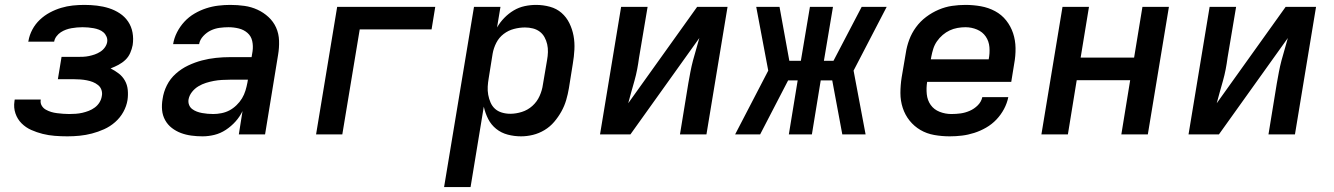

<svg xmlns="http://www.w3.org/2000/svg" viewBox="-20 -548 5440 783"><path d="M255 8Q229 8 203.5 6Q178 4 154 -2Q130 -8 107.5 -18Q85 -28 68 -45Q51 -62 43 -85.5Q35 -109 39 -135L40 -142H146V-140Q144 -128 150 -117.5Q156 -107 166.5 -101Q177 -95 188.5 -91.5Q200 -88 212.5 -86.5Q225 -85 237.5 -84Q250 -83 262 -83Q275 -83 289 -84Q303 -85 316 -88Q329 -91 342 -96Q355 -101 366.5 -109.5Q378 -118 385.5 -130Q393 -142 395 -155Q398 -168 394 -180.5Q390 -193 380 -201Q370 -209 358.5 -213.5Q347 -218 334 -220.5Q321 -223 307.5 -224Q294 -225 281 -225H216L231 -316H296Q308 -316 319.5 -316.5Q331 -317 343 -319.5Q355 -322 366.5 -326Q378 -330 389 -337Q400 -344 407.5 -354.5Q415 -365 417 -376Q419 -388 414.5 -398.5Q410 -409 402 -416Q394 -423 383.5 -427Q373 -431 362 -433Q351 -435 339.5 -436Q328 -437 317 -437Q305 -437 294 -436Q283 -435 271.5 -433Q260 -431 249 -427Q238 -423 228 -416.5Q218 -410 210.5 -400Q203 -390 201 -379V-378H95L96 -381Q100 -405 112 -427.5Q124 -450 142.5 -467.5Q161 -485 183.5 -497Q206 -509 229.5 -516Q253 -523 276.5 -525.5Q300 -528 324 -528Q350 -528 375.5 -525Q401 -522 424.5 -514.5Q448 -507 468.5 -493.5Q489 -480 502.5 -460Q516 -440 520.5 -415Q525 -390 521 -364Q518 -348 511 -332Q504 -316 491.5 -304Q479 -292 463 -283.5Q447 -275 431 -269Q449 -260 464.5 -248Q480 -236 489.5 -219Q499 -202 501 -181.5Q503 -161 500 -140Q496 -115 483 -91.5Q470 -68 449.5 -50Q429 -32 404.5 -21Q380 -10 355 -3.5Q330 3 305 5.5Q280 8 255 8Z M806 8Q783 8 760.5 5Q738 2 718 -5.5Q698 -13 681 -26Q664 -39 653.5 -58Q643 -77 641 -99Q639 -121 643 -144Q647 -173 660.5 -200Q674 -227 697 -247.5Q720 -268 747.5 -281Q775 -294 803.5 -301.5Q832 -309 861 -312Q890 -315 918 -315H1006L1010 -339Q1013 -361 1008.5 -381Q1004 -401 989 -414Q974 -427 953.5 -432Q933 -437 912 -437Q894 -437 875.5 -434.5Q857 -432 840 -424Q823 -416 809 -401Q795 -386 792 -368H686Q690 -393 702 -416.5Q714 -440 732 -459.5Q750 -479 773 -492.5Q796 -506 820.5 -514Q845 -522 870 -525Q895 -528 919 -528Q949 -528 977 -524Q1005 -520 1030 -508.5Q1055 -497 1075 -478.5Q1095 -460 1106 -435.5Q1117 -411 1118 -382Q1119 -353 1114 -324L1061 0H954L969 -95Q958 -72 940.5 -52.5Q923 -33 901 -18.5Q879 -4 854.5 2Q830 8 806 8ZM850 -83Q866 -83 883.5 -86.5Q901 -90 916 -98Q931 -106 944.5 -119Q958 -132 967 -147Q976 -162 981 -178.5Q986 -195 989 -211L991 -223H918Q902 -223 885 -222Q868 -221 852 -218Q836 -215 820 -210Q804 -205 789 -196Q774 -187 763 -173Q752 -159 749 -143Q747 -131 751 -120.5Q755 -110 763.5 -103.5Q772 -97 782.5 -93Q793 -89 804.5 -87Q816 -85 827 -84Q838 -83 850 -83Z M1269 0 1355 -520H1755L1740 -428H1447L1376 0Z M1791 215 1913 -520H2021L2007 -436Q2019 -457 2036.5 -475Q2054 -493 2075 -505.5Q2096 -518 2119.5 -523Q2143 -528 2166 -528Q2195 -528 2222.5 -520.5Q2250 -513 2270 -495.5Q2290 -478 2302 -453.5Q2314 -429 2319 -402Q2324 -375 2322.5 -346Q2321 -317 2316 -288L2300 -188Q2296 -164 2289 -140Q2282 -116 2269.5 -93.5Q2257 -71 2240 -51Q2223 -31 2200.5 -17.5Q2178 -4 2153.5 2Q2129 8 2105 8Q2077 8 2050.5 1Q2024 -6 2003.5 -22.5Q1983 -39 1971 -62.5Q1959 -86 1953 -113L1899 215ZM2061 -84Q2084 -84 2108 -91.5Q2132 -99 2151 -116Q2170 -133 2180.5 -156.5Q2191 -180 2194 -203L2211 -303Q2214 -319 2214.5 -335.5Q2215 -352 2211.5 -367.5Q2208 -383 2200.5 -396.5Q2193 -410 2181 -419Q2169 -428 2153.5 -432Q2138 -436 2121 -436Q2099 -436 2076 -430Q2053 -424 2034 -409.5Q2015 -395 2004 -373.5Q1993 -352 1989 -329L1973 -229Q1970 -212 1969 -195Q1968 -178 1971 -161.5Q1974 -145 1980.5 -130Q1987 -115 1998.5 -104.5Q2010 -94 2026.5 -89Q2043 -84 2061 -84Z M2427 0 2513 -520H2621L2586 -312Q2583 -289 2578.5 -265.5Q2574 -242 2567.5 -219Q2561 -196 2554.5 -173Q2548 -150 2542 -127L2823 -520H2947L2861 0H2753L2787 -208Q2791 -231 2795.5 -254.5Q2800 -278 2806 -301Q2812 -324 2819 -347Q2826 -370 2832 -393L2551 0Z M2978 0 3113 -260 3064 -520H3159L3199 -300H3246L3283 -520H3377L3340 -300H3379L3494 -520H3596L3461 -260L3510 0H3415L3374 -220H3327L3291 0H3197L3233 -220H3194L3080 0Z M3853 8Q3821 8 3790 2.5Q3759 -3 3733.5 -18Q3708 -33 3689.5 -56Q3671 -79 3661.5 -108Q3652 -137 3652 -168.5Q3652 -200 3657 -232L3674 -332Q3678 -359 3688 -386Q3698 -413 3715.5 -437Q3733 -461 3757 -479Q3781 -497 3808 -508.5Q3835 -520 3862.5 -524Q3890 -528 3917 -528Q3949 -528 3980 -522.5Q4011 -517 4038 -502.5Q4065 -488 4083.5 -464.5Q4102 -441 4111.5 -412.5Q4121 -384 4121.5 -352Q4122 -320 4116 -288L4104 -214H3761Q3757 -189 3759.5 -164Q3762 -139 3775.5 -120Q3789 -101 3812 -92Q3835 -83 3860 -83Q3879 -83 3897.5 -85.5Q3916 -88 3934.5 -96Q3953 -104 3967.5 -118.5Q3982 -133 3986 -152H4092Q4087 -127 4074.5 -103.5Q4062 -80 4043.5 -60.5Q4025 -41 4001.5 -27.5Q3978 -14 3953 -6Q3928 2 3903 5Q3878 8 3853 8ZM3776 -306H4012Q4017 -331 4015 -355.5Q4013 -380 4000 -399Q3987 -418 3964.5 -427.5Q3942 -437 3917 -437Q3901 -437 3884.5 -434Q3868 -431 3853 -424Q3838 -417 3824.5 -405.5Q3811 -394 3801 -379.5Q3791 -365 3786 -349Q3781 -333 3778 -317Z M4227 0 4313 -520H4421L4387 -313H4605L4639 -520H4747L4661 0H4553L4589 -221H4371L4335 0Z M4827 0 4913 -520H5021L4986 -312Q4983 -289 4978.5 -265.5Q4974 -242 4967.5 -219Q4961 -196 4954.5 -173Q4948 -150 4942 -127L5223 -520H5347L5261 0H5153L5187 -208Q5191 -231 5195.5 -254.5Q5200 -278 5206 -301Q5212 -324 5219 -347Q5226 -370 5232 -393L4951 0Z"/></svg>

Font: Iosevka SmBd Ex Obl
Style: Regular
Weight: 600
Width: 7
Italic angle: -9°
Monospace: yes
Designer: Belleve Invis
Foundry: Belleve Invis
Version: Version 32.5.0; ttfautohint (v1.8.4)